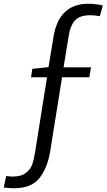

<svg xmlns="http://www.w3.org/2000/svg" viewBox="-46 -799 567 1021"><path d="M320 -612 292 -441H438L429 -388H284L221 5Q207 92 164.5 147Q122 202 29 202Q-1 202 -26 198L-13 137Q11 140 20 140Q66 140 91 121Q116 102 125 76.5Q134 51 140 14L204 -388H119L126 -433L212 -442L238 -600Q266 -779 424 -779Q461 -779 501 -770L485 -713Q455 -718 434 -718Q376 -718 351.5 -689Q327 -660 320 -612Z"/></svg>

Font: Bitter Pro
Style: Italic
Weight: 400
Italic angle: -9°
Designer: Sol Matas, and Bitter project Authors
Foundry: Sol Matas
Version: Version 1.010